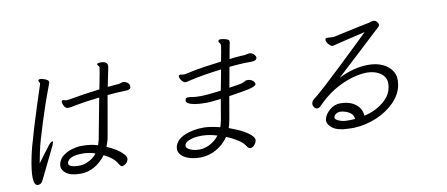

<svg xmlns="http://www.w3.org/2000/svg" viewBox="-69 -1044 3138 1348"><g transform="rotate(-10 1500.0 -369.5)"><path d="M545 -129Q501 -144 455 -144Q358 -144 344 -99V-97Q340 -80 361.5 -72Q383 -64 416 -64Q449 -64 475 -76Q520 -95 545 -129ZM239 -703Q243 -711 253.5 -711Q264 -711 277 -706Q311 -695 312 -682Q313 -680 311.5 -673.5Q310 -667 287 -607.5Q264 -548 221 -413.5Q178 -279 164.5 -215.5Q151 -152 147 -128Q165 -151 202 -201.5Q239 -252 248 -258.5Q257 -265 262 -265Q267 -265 265 -257Q263 -249 257 -235Q251 -221 204.5 -127.5Q158 -34 148.5 -13Q139 8 129 13.5Q119 19 110 19Q56 19 101 -193L114 -248Q152 -385 198 -527Q244 -669 246 -674.5Q248 -680 246 -685.5Q244 -691 241 -695Q238 -699 239 -703ZM700 -518Q653 -248 649 -228L645 -209Q642 -196 629 -161Q705 -129 742 -89Q763 -67 759.5 -50.5Q756 -34 746.5 -25Q737 -16 727.5 -12Q718 -8 716 -8Q704 -8 693 -28Q669 -73 599 -107Q566 -62 521.5 -35.5Q477 -9 428 -7H413Q347 -7 313.5 -34Q280 -61 288 -98V-99Q297 -135 326 -156.5Q355 -178 390.5 -188Q426 -198 454 -198H466Q526 -198 573 -182Q580 -203 585 -223L587 -236L639 -511Q527 -498 476 -487.5Q425 -477 411.5 -477Q398 -477 388.5 -489.5Q379 -502 376.5 -515Q374 -528 375 -529Q376 -537 386 -537L409 -532L431 -534Q538 -554 650 -567Q678 -708 678 -718Q678 -728 671 -732.5Q664 -737 665 -744L666 -745Q668 -752 693 -752Q747 -752 738 -707Q732 -680 711 -574Q733 -576 753 -578Q773 -580 792 -581Q801 -583 809.5 -586Q818 -589 827 -589Q845 -586 857 -574.5Q869 -563 867 -546L866 -542Q863 -526 827 -526Q765 -524 700 -518Z M1410 -104Q1352 -122 1303 -122H1294Q1239 -122 1201 -103Q1181 -93 1177.5 -76.5Q1174 -60 1190 -50Q1219 -29 1270 -29L1285 -30Q1320 -34 1353.5 -53.5Q1387 -73 1410 -104ZM1540 -362Q1514 -212 1512 -200L1503 -160Q1501 -151 1497 -142Q1622 -97 1658 -52Q1671 -37 1668 -22Q1665 -7 1652 8Q1639 23 1624 23Q1609 23 1596 1Q1583 -21 1546 -44.5Q1509 -68 1468 -84Q1433 -33 1382.5 -4.5Q1332 24 1276 27H1261Q1218 27 1182 14.5Q1146 2 1127.5 -21Q1109 -44 1115 -73V-76Q1134 -148 1254 -170Q1284 -176 1325.5 -176Q1367 -176 1440 -158Q1446 -175 1450 -194L1453 -207L1478 -353L1402 -345L1385 -344H1365Q1278 -344 1245 -365Q1230 -374 1232.5 -386Q1235 -398 1239.5 -401Q1244 -404 1255.5 -404Q1267 -404 1284 -400.5Q1301 -397 1342.5 -397Q1384 -397 1488 -410Q1505 -496 1516 -557Q1375 -539 1286 -518Q1279 -517 1271.5 -514.5Q1264 -512 1254.5 -512Q1245 -512 1235 -521.5Q1225 -531 1219.5 -543Q1214 -555 1215.5 -562.5Q1217 -570 1228 -570L1255 -567Q1263 -567 1318 -579.5Q1373 -592 1525 -611Q1543 -703 1544 -717.5Q1545 -732 1542 -736L1535 -745Q1531 -750 1532 -756V-757Q1535 -766 1548 -766Q1561 -766 1581.5 -761Q1602 -756 1606.5 -748Q1611 -740 1608 -726L1606 -721Q1602 -700 1587 -618Q1634 -624 1670 -626L1695 -627Q1705 -628 1713.5 -630.5Q1722 -633 1732 -633H1737Q1749 -632 1761.5 -620Q1774 -608 1775 -596L1774 -592Q1770 -573 1732 -573Q1653 -573 1577 -564L1551 -420Q1589 -426 1614.5 -430Q1640 -434 1650 -438Q1660 -442 1665.5 -446Q1671 -450 1681 -451H1685Q1706 -451 1721 -439.5Q1736 -428 1736 -413Q1734 -402 1701.5 -391.5Q1669 -381 1540 -362Z M2382 -51Q2379 -94 2325 -112Q2305 -119 2287.5 -119Q2270 -119 2256.5 -109.5Q2243 -100 2241 -86Q2238 -74 2265 -61.5Q2292 -49 2327 -49Q2362 -49 2382 -51ZM2722 -241 2720 -227Q2707 -165 2655 -112.5Q2603 -60 2527 -27.5Q2451 5 2365 9H2343Q2249 9 2211 -21.5Q2173 -52 2180.5 -85.5Q2188 -119 2222 -148Q2256 -177 2298 -177Q2340 -177 2372 -164.5Q2404 -152 2426 -126.5Q2448 -101 2451 -62Q2548 -84 2609 -146Q2643 -180 2652 -227L2654 -240Q2663 -311 2594 -342Q2561 -357 2517.5 -357Q2474 -357 2414 -340Q2271 -299 2159 -182Q2147 -170 2134 -170Q2121 -170 2111.5 -184Q2102 -198 2105.5 -213Q2109 -228 2124 -240Q2143 -252 2213.5 -316.5Q2284 -381 2330 -425Q2376 -469 2420 -511Q2464 -553 2499.5 -587Q2535 -621 2554 -640Q2524 -634 2449.5 -615.5Q2375 -597 2358.5 -593.5Q2342 -590 2333 -587Q2324 -584 2314.5 -584Q2305 -584 2296 -594Q2270 -618 2274 -638Q2276 -646 2289 -646L2325 -644H2332Q2336 -644 2342.5 -645.5Q2349 -647 2374 -652.5Q2399 -658 2432 -665Q2465 -672 2520.5 -684Q2576 -696 2587 -697.5Q2598 -699 2607.5 -703Q2617 -707 2629.5 -707Q2642 -707 2653 -694Q2664 -681 2662 -671.5Q2660 -662 2650.5 -654.5Q2641 -647 2605 -613Q2569 -579 2492 -507.5Q2415 -436 2326 -354Q2435 -409 2538 -409Q2597 -409 2641 -388.5Q2685 -368 2708 -330.5Q2731 -293 2722 -241Z"/></g></svg>

Font: LXGW Bright GB
Style: Italic
Weight: 400
Italic angle: -12°
Designer: Christian Thalmann (Catharsis Fonts)
Foundry: LXGW / Christian Thalmann (Catharsis Fonts) / Fontworks Inc.
Version: Version 5.510